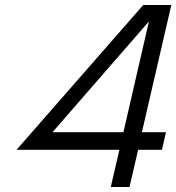

<svg xmlns="http://www.w3.org/2000/svg" viewBox="-20 -751 708 771"><path d="M459.5 -149.4H46.4L555.2 -731H668L549.8 -220.2H646.5L630.4 -149.4H534.7L500 0H424.8ZM475.6 -220.2 578.1 -665 190.9 -220.2Z"/></svg>

Font: Glacial Indifference
Style: Italic
Weight: 400
Designer: Alfredo Marco Pradil
Foundry: Alfredo Marco Pradil
Version: Version 1.312